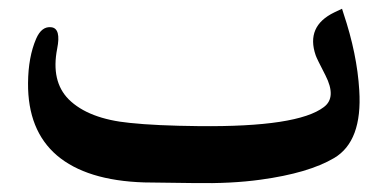

<svg xmlns="http://www.w3.org/2000/svg" viewBox="-20 -421 890 441"><path d="M278.3 -138.7Q337.9 -132.3 437 -131.3Q664.1 -128.9 724.1 -175.3Q753.4 -197.3 727.5 -248Q707.5 -286.6 705.1 -293.9Q682.1 -360.8 748 -392.6L765.6 -400.9L769 -390.1Q800.3 -296.9 805.2 -213.4Q812.5 -96.7 747.6 -58.1Q689 -23.4 578.6 -8.3Q512.2 1 426.3 -0.5Q331.5 -1.5 311 -2Q178.7 -6.3 110.8 -64Q43.5 -121.6 44.4 -230.5Q44.9 -290 63 -332Q75.7 -361.3 98.1 -358.4Q120.6 -355.5 111.3 -309.1Q96.7 -234.4 137.7 -192.9Q183.1 -147.9 278.3 -138.7Z"/></svg>

Font: Gandom
Style: Bold
Weight: 700
Foundry: DejaVu fonts team - Redesigned by Saber Rastikerdar - Based on Samim Font
Version: Version 0.3